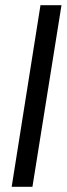

<svg xmlns="http://www.w3.org/2000/svg" viewBox="-20 -720 258 740"><path d="M25 0 136 -700H217L105 0Z"/></svg>

Font: Georama
Style: Italic
Weight: 400
Italic angle: -9°
Designer: Jean-Baptiste Levee
Foundry: Production Type
Version: Version 1.000